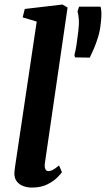

<svg xmlns="http://www.w3.org/2000/svg" viewBox="-20 -838 479 868"><path d="M183 -101Q180.5 -84 184.8 -74.2Q189 -64.5 199.5 -64.5Q208 -64.5 218 -69.5Q228 -74.5 247 -90L260 -59.5Q255 -52 238.8 -35.5Q222.5 -19 194 -4.5Q165.5 10 123.5 10Q105 10 86.8 3.8Q68.5 -2.5 56.8 -16.8Q45 -31 45 -54.5Q45 -59.5 45.8 -66.5Q46.5 -73.5 47.5 -80.2Q48.5 -87 49 -90.5L146 -740.5L82.5 -759.5L92 -797.5L262.5 -817.5L285.5 -804ZM386 -577.5 319 -578.5 316.5 -589.5Q321.5 -608 325.5 -633.2Q329.5 -658.5 334 -696.5Q338 -729 336.2 -751.2Q334.5 -773.5 330.5 -787L337.5 -808H434.5Q438 -796 438.5 -778.5Q439 -761 435.5 -732Q432.5 -700.5 423.8 -671.8Q415 -643 404.8 -619Q394.5 -595 386 -577.5Z"/></svg>

Font: Merriweather
Style: Bold Italic
Weight: 700
Italic angle: -7.8°
Version: Version 2.101